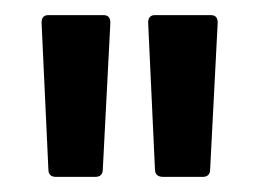

<svg xmlns="http://www.w3.org/2000/svg" viewBox="-20 -716 342 254"><path d="M54 -482Q44 -482 44 -492L35 -686Q35 -696 44 -696H117Q126 -696 126 -686L116 -492Q116 -482 106 -482ZM196 -482Q185 -482 185 -492L176 -686Q176 -696 185 -696H259Q268 -696 268 -686L258 -492Q258 -482 248 -482Z"/></svg>

Font: Barlow Condensed Medium
Style: Regular
Weight: 500
Width: 3
Designer: Jeremy Tribby
Foundry: Tribby Type
Version: Version 1.422;hotconv 1.0.109;makeotfexe 2.5.65596